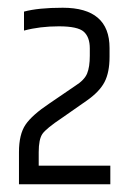

<svg xmlns="http://www.w3.org/2000/svg" viewBox="-20 -765 332 496"><path d="M142 -745Q263 -745 263 -641V-618Q263 -578 250 -553Q237 -528 204 -505L141 -461Q99 -433 89.5 -419Q80 -405 80 -372V-337H265V-289H29V-372Q29 -418 46 -443Q63 -468 108 -498L174 -543Q198 -558 205 -575Q212 -592 212 -621V-640Q212 -669 196.5 -683Q181 -697 132 -697Q83 -697 42 -686V-735Q79 -745 142 -745Z"/></svg>

Font: Khand
Style: Regular
Weight: 400
Designer: Devanagari: Sanchit Sawaria, Jyotish Sonowal; Latin: Satya Rajpurohit
Foundry: Indian Type Foundry
Version: Version 1.101;PS 1.0;hotconv 1.0.78;makeotf.lib2.5.61930; tt